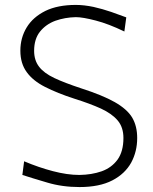

<svg xmlns="http://www.w3.org/2000/svg" viewBox="-20 -747 620 777"><path d="M301.9 10C355.7 10 400 1 434.8 -17.1C469 -34.8 494.3 -59 511 -89C527.1 -119 535.2 -151.9 535.2 -188.6C535.2 -220.5 528.6 -248.1 514.8 -271.4C501 -294.3 477.1 -315.2 444.3 -333.8C411.4 -352.4 366.2 -371 308.6 -389.5C263.8 -404.3 227.6 -418.1 199.5 -431.4C171.4 -444.8 151 -460 138.1 -477.1C124.8 -494.3 118.1 -515.7 118.1 -541.4C118.1 -573.3 126.2 -599.5 141.9 -619C157.6 -638.6 178.1 -653.3 203.8 -662.9C229.5 -671.9 257.1 -677.1 287.1 -677.6C305.7 -677.6 332.9 -672.9 367.6 -663.8C402.4 -654.8 441 -640 483.3 -619.5L491 -676.7C473.3 -683.3 453.3 -690.5 430.5 -698.6C407.1 -706.7 383.3 -713.3 358.6 -719C333.3 -724.3 309.5 -727.1 286.7 -727.1C238.1 -727.1 197.1 -719 163.8 -702.9C130.5 -686.2 105.2 -664.3 88.1 -636.2C71 -608.1 62.4 -576.7 62.4 -541.9C62.4 -507.1 71 -478.6 88.1 -455.2C104.8 -431.9 129.5 -411.9 162.4 -395.2C195.2 -378.6 234.8 -362.4 281 -347.6C323.3 -334.3 359 -321 388.6 -307.6C418.1 -293.8 440.5 -278.1 456.2 -259.5C471.9 -241 479.5 -217.1 479.5 -188.6C479.5 -151.9 471.4 -122.9 455.7 -101C439.5 -79 418.1 -63.3 391.4 -53.8C364.3 -44.3 334.3 -39.5 301.4 -39C268.1 -39 232.4 -44.3 194.3 -54.3C155.7 -64.3 117.1 -77.6 77.6 -94.3L70.5 -39C97.6 -30 131.4 -20 171.4 -8.1C211 3.8 254.8 10 301.9 10Z"/></svg>

Font: Pinar Light
Style: Regular
Weight: 300
Designer: Amin Abedi
Version: Version 2.00;September 9, 2021;FontCreator 13.0.0.2683 64-bi